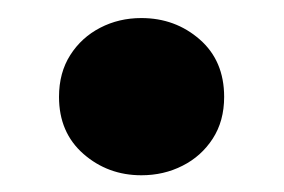

<svg xmlns="http://www.w3.org/2000/svg" viewBox="-20 -456 322 218"><path d="M140.5 -257Q102.5 -257 74.8 -281.2Q47 -305.5 47 -346Q47 -373.5 59.8 -393.5Q72.5 -413.5 93.8 -424.5Q115 -435.5 140.5 -435.5Q179 -435.5 206.8 -411.2Q234.5 -387 234.5 -346Q234.5 -318.5 221.5 -298.5Q208.5 -278.5 187.2 -267.8Q166 -257 140.5 -257Z"/></svg>

Font: Geologica Cursive SemiBold
Style: Regular
Weight: 600
Designer: Sindre Bremnes, Frode Helland
Foundry: Monokrom Skriftforlag AS
Version: Version 1.010;gftools[0.9.28]